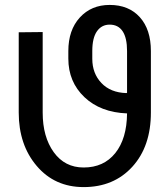

<svg xmlns="http://www.w3.org/2000/svg" viewBox="-20 -741 658 771"><path d="M254.4 -505.9V-536.1Q254.4 -620.1 300.5 -670.7Q346.7 -721.2 420.4 -721.2Q497.1 -721.2 541.5 -671.9Q585.9 -622.6 585.9 -536.1V-289.1Q585.9 -153.3 511.5 -71.5Q437 10.3 315.9 10.3Q199.7 10.3 127.4 -74.7Q55.2 -159.7 55.2 -289.1V-611.3L151.4 -612.3V-289.1Q151.4 -191.4 195.8 -129.9Q240.2 -68.4 315.9 -68.4Q396.5 -68.4 442.9 -126.2Q489.3 -184.1 490.2 -285.6Q383.8 -289.6 319.1 -350.8Q254.4 -412.1 254.4 -505.9ZM490.2 -536.1Q490.2 -588.9 472.4 -615.5Q454.6 -642.1 420.4 -642.1Q388.2 -642.1 369.4 -615.5Q350.6 -588.9 350.6 -536.1V-504.9Q350.6 -446.3 387.2 -407.7Q423.8 -369.1 487.3 -367.2L490.2 -368.2Z"/></svg>

Font: GeogebraSans
Style: Regular
Weight: 400
Designer: Google
Version: Version 1.100140; 2013